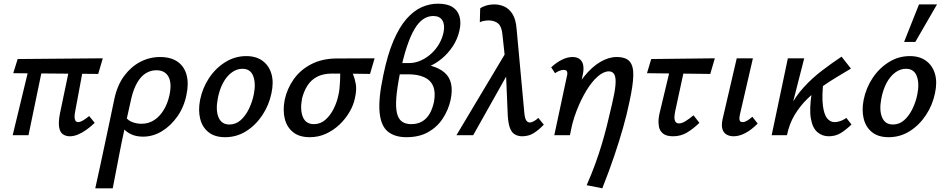

<svg xmlns="http://www.w3.org/2000/svg" viewBox="-20 -735 5140 1044"><path d="M359 6Q338 6 322 -5Q306 -16 301.5 -43.5Q297 -71 306 -118L367 -410H441L388 -125Q386 -115 385.5 -102Q385 -89 389.5 -80Q394 -71 406 -71Q415 -71 429.5 -79Q444 -87 465 -104L495 -67Q472 -45 448.5 -28.5Q425 -12 403 -3Q381 6 359 6ZM49 0 148 -410H220L135 0ZM514 -333 52 -337 76 -414 539 -418Z M498 289Q512 225 525.5 163.5Q539 102 551.5 41.5Q564 -19 577 -78.5Q590 -138 602 -198Q618 -272 655 -322Q692 -372 742.5 -398.5Q793 -425 850 -425Q909 -425 945.5 -399.5Q982 -374 994.5 -327.5Q1007 -281 994 -220Q981 -154 945 -102.5Q909 -51 860.5 -21.5Q812 8 758 8Q726 8 701.5 -1.5Q677 -11 660.5 -26.5Q644 -42 638 -58L664 -98Q677 -79 701 -70.5Q725 -62 749 -62Q788 -62 818.5 -82Q849 -102 870.5 -137.5Q892 -173 902 -220Q915 -285 895.5 -319Q876 -353 830 -353Q799 -353 772.5 -336.5Q746 -320 726 -285.5Q706 -251 694 -200Q676 -119 663.5 -63.5Q651 -8 642.5 34Q634 76 627 112.5Q620 149 612 190.5Q604 232 593 289Z M1204 11Q1148 11 1114 -16Q1080 -43 1068.5 -89Q1057 -135 1068 -192Q1081 -257 1117 -311Q1153 -365 1205.5 -397.5Q1258 -430 1319 -430Q1373 -430 1408 -404Q1443 -378 1456 -333Q1469 -288 1456 -228Q1443 -164 1407 -109.5Q1371 -55 1319 -22Q1267 11 1204 11ZM1227 -58Q1262 -58 1288.5 -81.5Q1315 -105 1333.5 -143Q1352 -181 1360 -222Q1372 -281 1357 -321Q1342 -361 1298 -361Q1267 -361 1239.5 -340.5Q1212 -320 1192.5 -283.5Q1173 -247 1164 -198Q1152 -135 1168.5 -96.5Q1185 -58 1227 -58Z M1664 11Q1608 11 1574 -16Q1540 -43 1528.5 -89Q1517 -135 1528 -192Q1541 -253 1577 -304Q1613 -355 1671.5 -385.5Q1730 -416 1807 -417L2017 -418L1992 -333Q1933 -334 1883.5 -334.5Q1834 -335 1786 -335Q1738 -335 1705 -318Q1672 -301 1652 -270Q1632 -239 1622 -198Q1611 -137 1627 -98.5Q1643 -60 1687 -60Q1722 -60 1749 -83.5Q1776 -107 1794.5 -144Q1813 -181 1821 -222Q1824 -234 1826 -253.5Q1828 -273 1829 -294.5Q1830 -316 1830 -334.5Q1830 -353 1828 -361L1883 -373Q1890 -353 1900 -329.5Q1910 -306 1915 -276Q1920 -246 1910 -202Q1903 -165 1881 -127Q1859 -89 1826.5 -58Q1794 -27 1753 -8Q1712 11 1664 11Z M2190 11Q2126 11 2088.5 -20Q2051 -51 2044 -124.5Q2037 -198 2064 -325Q2087 -438 2119.5 -513.5Q2152 -589 2191 -633Q2230 -677 2273 -696Q2316 -715 2361 -715Q2413 -715 2441.5 -696Q2470 -677 2479 -644Q2488 -611 2478 -568Q2468 -523 2442.5 -484Q2417 -445 2382 -416Q2347 -387 2306 -370.5Q2265 -354 2223 -354L2228 -388Q2341 -388 2396.5 -341Q2452 -294 2430 -191Q2418 -137 2387.5 -90.5Q2357 -44 2308 -16.5Q2259 11 2190 11ZM2216 -60Q2250 -60 2275 -74.5Q2300 -89 2316 -116.5Q2332 -144 2340 -182Q2349 -233 2335.5 -266Q2322 -299 2287 -315Q2252 -331 2199 -331H2142L2154 -392H2204Q2236 -392 2267 -405.5Q2298 -419 2324 -442.5Q2350 -466 2367.5 -496Q2385 -526 2392 -560Q2400 -600 2385.5 -624Q2371 -648 2336 -648Q2307 -648 2281.5 -631Q2256 -614 2234 -577Q2212 -540 2192 -480Q2172 -420 2154 -332Q2139 -256 2135 -204Q2131 -152 2138.5 -120Q2146 -88 2165.5 -74Q2185 -60 2216 -60Z M2819 6Q2799 6 2781.5 -3Q2764 -12 2754 -36Q2744 -60 2741 -106L2729 -390L2712 -547Q2708 -590 2689.5 -606.5Q2671 -623 2638 -624Q2626 -624 2612 -621.5Q2598 -619 2589 -614L2591 -689Q2601 -698 2622.5 -704.5Q2644 -711 2669 -711Q2696 -711 2722 -699.5Q2748 -688 2766.5 -659Q2785 -630 2789 -578L2831 -122Q2834 -90 2842 -79.5Q2850 -69 2860 -69Q2871 -69 2884 -76.5Q2897 -84 2907 -94L2937 -57Q2908 -27 2881 -10.5Q2854 6 2819 6ZM2462 0 2741 -467 2756 -361 2553 0Z M3170 272Q3198 208 3217.5 154Q3237 100 3252 50Q3267 0 3280 -52Q3293 -104 3307 -165Q3323 -232 3326.5 -271.5Q3330 -311 3321 -329Q3312 -347 3291 -347Q3262 -347 3230 -319Q3198 -291 3168.5 -242.5Q3139 -194 3115 -132Q3091 -70 3079 0H3016Q3040 -107 3076.5 -186.5Q3113 -266 3156 -319Q3199 -372 3244.5 -398.5Q3290 -425 3333 -425Q3383 -425 3404 -400.5Q3425 -376 3423.5 -323Q3422 -270 3403 -183Q3389 -115 3368.5 -42.5Q3348 30 3320.5 111.5Q3293 193 3255 289ZM2994 0 3063 -323Q3065 -329 3065 -336.5Q3065 -344 3061 -349.5Q3057 -355 3045 -355Q3033 -355 3020.5 -349.5Q3008 -344 2998 -337L2977 -369Q3005 -395 3035 -410Q3065 -425 3093 -425Q3119 -425 3133.5 -412.5Q3148 -400 3151.5 -378.5Q3155 -357 3149 -330L3079 0Z M3640 6Q3603 6 3585 -9Q3567 -24 3563 -46Q3559 -68 3561.5 -90Q3564 -112 3568 -126L3636 -410H3712L3652 -133Q3649 -120 3647.5 -103.5Q3646 -87 3651.5 -75.5Q3657 -64 3672 -64Q3688 -64 3708 -76.5Q3728 -89 3751 -108L3783 -67Q3750 -35 3716 -14.5Q3682 6 3640 6ZM3498 -337 3521 -414 3867 -418 3842 -333Z M3969 6Q3947 6 3930.5 -3.5Q3914 -13 3908 -33.5Q3902 -54 3909 -87L3986 -418H4074L4003 -111Q3999 -93 4001.5 -82Q4004 -71 4018 -71Q4029 -71 4041 -78Q4053 -85 4071 -100L4100 -63Q4066 -29 4033 -11.5Q4000 6 3969 6Z M4227 0Q4240 -85 4273 -148.5Q4306 -212 4351.5 -261.5Q4397 -311 4449.5 -351Q4502 -391 4556 -427L4607 -362Q4572 -341 4531 -316.5Q4490 -292 4448 -262.5Q4406 -233 4367.5 -195Q4329 -157 4300.5 -109.5Q4272 -62 4259 0ZM4176 0 4264 -418H4353L4246 0ZM4486 6Q4451 6 4424.5 -16.5Q4398 -39 4389 -91Q4380 -143 4394 -232L4458 -300Q4448 -211 4454.5 -161Q4461 -111 4478 -91Q4495 -71 4518 -71Q4528 -71 4540 -74Q4552 -77 4563 -82.5Q4574 -88 4582 -94L4610 -58Q4580 -29 4551.5 -11.5Q4523 6 4486 6Z M4812 11Q4756 11 4722 -16Q4688 -43 4676.5 -89Q4665 -135 4676 -192Q4689 -257 4725 -311Q4761 -365 4813.5 -397.5Q4866 -430 4927 -430Q4981 -430 5016 -404Q5051 -378 5064 -333Q5077 -288 5064 -228Q5051 -164 5015 -109.5Q4979 -55 4927 -22Q4875 11 4812 11ZM4835 -58Q4870 -58 4896.5 -81.5Q4923 -105 4941.5 -143Q4960 -181 4968 -222Q4980 -281 4965 -321Q4950 -361 4906 -361Q4875 -361 4847.5 -340.5Q4820 -320 4800.5 -283.5Q4781 -247 4772 -198Q4760 -135 4776.5 -96.5Q4793 -58 4835 -58ZM4896 -507 4977 -711H5075L4957 -507Z"/></svg>

Font: Ysabeau Infant SemiBold
Style: Italic
Weight: 600
Italic angle: -12°
Designer: Christian Thalmann (Catharsis Fonts)
Version: Version 2.002; featfreeze: ss01,ss02,lnum